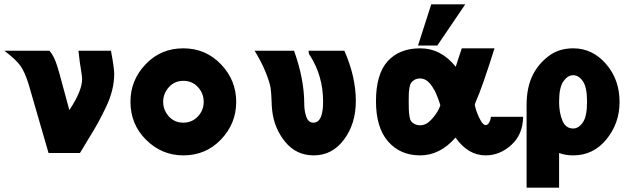

<svg xmlns="http://www.w3.org/2000/svg" viewBox="-44 -706 2930 886"><path d="M-24 -472H184Q205 -449 220 -401Q228 -377 246 -308.5Q264 -240 276 -198Q335 -286 335 -342Q335 -350 330 -383V-382Q324 -415 318 -472H468Q483 -393 483 -365Q483 -328 473.5 -289.5Q464 -251 444 -209.5Q424 -168 408 -139Q392 -110 364 -64.5Q336 -19 325 0H180L87 -321Q70 -374 50.5 -402Q31 -430 -24 -472Z M558 -237Q558 -336 628 -409.5Q698 -483 802 -483Q905 -483 975.5 -409.5Q1046 -336 1046 -236Q1046 -136 976 -62.5Q906 11 802 11Q703 11 630.5 -60.5Q558 -132 558 -237ZM709 -236Q709 -198 735 -169Q761 -140 802 -140Q842 -140 869 -168.5Q896 -197 896 -236Q896 -275 869.5 -304Q843 -333 802 -333Q762 -333 735.5 -304Q709 -275 709 -236Z M1131 -472H1313Q1360 -340 1360 -227Q1360 -194 1369.5 -167Q1379 -140 1402 -140Q1447 -140 1447 -237Q1447 -355 1386 -451V-450Q1380 -457 1380 -472H1545Q1598 -352 1598 -240Q1598 -135 1543.5 -62Q1489 11 1404 11Q1323 11 1272 -51.5Q1221 -114 1212 -196Q1210 -210 1209 -244.5Q1208 -279 1204.5 -301.5Q1201 -324 1183 -370Q1165 -416 1131 -472Z M1885 -496 1946 -686H2103L1974 -496ZM1691 -239Q1691 -364 1745 -423.5Q1799 -483 1895 -483Q1991 -483 2059 -398Q2063 -412 2073 -441Q2083 -470 2087 -483H2238Q2181 -302 2151 -235Q2147 -225 2147 -222Q2147 -220 2150 -208.5Q2153 -197 2159.5 -180.5Q2166 -164 2173 -152Q2185 -129 2197 -129Q2206 -129 2212 -138.5Q2218 -148 2220 -158L2221 -167H2370Q2369 -86 2316 -37.5Q2263 11 2197 11Q2116 11 2058 -71Q1986 11 1895 11Q1803 11 1747 -53Q1691 -117 1691 -239ZM1842 -241Q1842 -213 1842.5 -200Q1843 -187 1845.5 -170Q1848 -153 1853.5 -146Q1859 -139 1869.5 -133.5Q1880 -128 1896 -128Q1922 -128 1945.5 -153Q1969 -178 1982 -205Q1986 -216 1988 -220Q1979 -252 1961 -290V-289Q1939 -331 1912 -341Q1903 -344 1895 -344Q1880 -344 1869.5 -338Q1859 -332 1853.5 -324.5Q1848 -317 1845.5 -301Q1843 -285 1842.5 -274Q1842 -263 1842 -241Z M2386 160V-222Q2386 -303 2415 -361Q2441 -412 2488 -447.5Q2535 -483 2601 -483Q2690 -483 2752.5 -411Q2815 -339 2815 -236Q2815 -137 2754.5 -63Q2694 11 2601 11Q2565 11 2536 0V160ZM2536 -236Q2536 -187 2551 -150Q2566 -113 2601 -113Q2626 -113 2645.5 -141Q2665 -169 2665 -236Q2665 -304 2645.5 -331.5Q2626 -359 2601 -359Q2576 -359 2556 -331Q2536 -303 2536 -236Z"/></svg>

Font: Coval
Style: Black
Weight: 1000
Foundry: Context Ltd
Version: Version 001.000